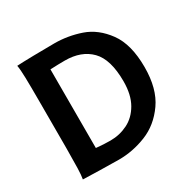

<svg xmlns="http://www.w3.org/2000/svg" viewBox="-160 -878 1044 1043"><g transform="rotate(-30 362.5 -356.5)"><path d="M73.2 -712.9Q104 -714.8 177.2 -716.3Q250.5 -717.8 307.6 -717.8Q392.6 -717.8 472.9 -690.2Q553.2 -662.6 611.1 -583.3Q668.9 -503.9 668.9 -361.3Q668.9 -226.1 611.3 -144.3Q553.7 -62.5 469.2 -28.8Q384.8 4.9 297.4 4.9Q256.3 4.9 177.7 2.9Q99.1 1 73.2 0Q77.6 -23.4 78.9 -67.4Q80.1 -111.3 80.6 -192.4V-222.2V-488.3Q80.6 -582.5 79.3 -634.8Q78.1 -687 73.2 -712.9ZM309.1 -107.9Q367.2 -107.9 417.7 -133.1Q468.3 -158.2 499.8 -212.9Q531.2 -267.6 531.2 -351.6Q531.2 -489.3 472.7 -548.8Q414.1 -608.4 311 -608.4Q271 -608.4 219.7 -606V-112.8Q267.6 -107.9 309.1 -107.9Z"/></g></svg>

Font: Lesson One
Style: Bold
Weight: 700
Designer: But Ko, Victor Gaultney, Annie Olsen, Julie Remington, Don Collingsworth, Eric Hays, Becca Hirsbrunner
Version: Version 1.100